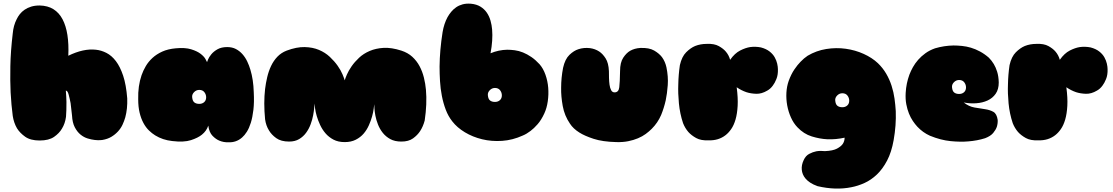

<svg xmlns="http://www.w3.org/2000/svg" viewBox="-20 -786 6290 1085"><path d="M699 -230Q701 -171 688 -123Q682 -102 672.5 -81.5Q663 -61 647 -43.5Q631 -26 609.5 -13Q588 0 558 5Q558 5 546 6Q534 7 515.5 5Q497 3 475.5 -3.5Q454 -10 435 -25.5Q416 -41 402.5 -67Q389 -93 387 -133Q383 -172 379 -203Q374 -229 368 -251.5Q362 -274 352 -274Q355 -237 355.5 -210Q356 -183 355 -164Q354 -142 353 -126Q348 -88 330 -59Q315 -33 285.5 -12.5Q256 8 204 8Q152 8 122 -13.5Q92 -35 76 -61Q58 -92 52 -131Q44 -191 40 -264Q37 -327 38.5 -411.5Q40 -496 52 -597Q56 -642 74 -677Q81 -692 92 -706Q103 -720 119 -731Q135 -742 156 -748.5Q177 -755 204 -755Q250 -754 282 -734Q314 -714 333.5 -677Q353 -640 361 -588Q369 -536 366 -471Q452 -513 522 -505Q552 -502 581.5 -487Q611 -472 635 -440.5Q659 -409 676 -358Q693 -307 699 -230Z M973 -513Q1026 -518 1060 -507.5Q1094 -497 1113.5 -482Q1133 -467 1141 -452.5Q1149 -438 1150 -435Q1150 -436 1155.5 -449.5Q1161 -463 1174 -479Q1187 -495 1209 -507.5Q1231 -520 1264 -520Q1292 -520 1313 -509Q1334 -498 1350 -480Q1366 -462 1377 -439Q1388 -416 1395 -392Q1412 -336 1414 -265Q1417 -208 1412 -165.5Q1407 -123 1397.5 -92.5Q1388 -62 1375 -41.5Q1362 -21 1348 -9Q1315 20 1271 18Q1244 19 1220 9Q1200 1 1181 -18.5Q1162 -38 1157 -76Q1147 -46 1121 -25Q1099 -7 1059 6Q1019 19 953 11Q899 5 857 -21Q839 -32 821.5 -49Q804 -66 790.5 -91Q777 -116 769 -149Q761 -182 761 -225Q759 -300 780 -361Q789 -387 804 -412.5Q819 -438 842 -459Q865 -480 897 -494.5Q929 -509 973 -513ZM1106 -278Q1089 -278 1076.5 -265Q1064 -252 1066 -236Q1068 -215 1078.5 -207Q1089 -199 1106 -199Q1123 -199 1134 -209Q1145 -219 1145 -236Q1145 -252 1135 -265Q1125 -278 1106 -278Z M2248 -500Q2285 -488 2310 -465Q2335 -442 2351 -412Q2367 -382 2375.5 -347.5Q2384 -313 2387 -279Q2394 -199 2380 -105Q2371 -71 2354 -45Q2339 -22 2314 -4Q2289 14 2248 14Q2211 14 2185.5 0Q2160 -14 2143 -35.5Q2126 -57 2116 -82.5Q2106 -108 2101.5 -131.5Q2097 -155 2096 -173Q2095 -191 2095 -197Q2094 -189 2091.5 -170Q2089 -151 2082.5 -127.5Q2076 -104 2064.5 -78Q2053 -52 2035 -31Q2017 -10 1990.5 3.5Q1964 17 1928 17Q1891 17 1864.5 3Q1838 -11 1819.5 -32.5Q1801 -54 1789 -80Q1777 -106 1770 -130Q1763 -154 1760.5 -173.5Q1758 -193 1757 -201Q1757 -195 1755.5 -176.5Q1754 -158 1749.5 -134Q1745 -110 1735.5 -84Q1726 -58 1710 -36Q1694 -14 1670.5 0Q1647 14 1614 14Q1568 14 1541 -5.5Q1514 -25 1500 -49Q1483 -76 1478 -112Q1469 -205 1478 -283Q1482 -316 1490 -350Q1498 -384 1512 -413.5Q1526 -443 1547.5 -465.5Q1569 -488 1600 -500Q1656 -521 1701.5 -520Q1747 -519 1782.5 -504Q1818 -489 1844 -464.5Q1870 -440 1888 -414.5Q1906 -389 1915.5 -366Q1925 -343 1928 -332Q1931 -343 1940.5 -365Q1950 -387 1967 -411.5Q1984 -436 2009 -459.5Q2034 -483 2069 -498Q2104 -513 2148 -515.5Q2192 -518 2248 -500Z M2641 -765Q2673 -762 2695 -748.5Q2717 -735 2731 -714.5Q2745 -694 2752 -669Q2759 -644 2761 -619Q2766 -559 2752 -485Q2798 -504 2846 -505Q2866 -505 2889 -502Q2912 -499 2935.5 -489.5Q2959 -480 2982.5 -464Q3006 -448 3029 -423Q3050 -399 3062.5 -363.5Q3075 -328 3078 -290Q3081 -252 3075.5 -213.5Q3070 -175 3056 -145Q3039 -108 3018 -84Q2997 -60 2978 -46Q2956 -29 2934 -20Q2877 6 2817.5 10Q2758 14 2704.5 1Q2651 -12 2607 -38.5Q2563 -65 2536 -100Q2513 -129 2499 -166Q2485 -203 2477 -244Q2469 -285 2466.5 -327.5Q2464 -370 2464 -410Q2465 -503 2481 -604Q2489 -652 2509 -689Q2518 -705 2530 -719.5Q2542 -734 2558 -745Q2574 -756 2594.5 -761.5Q2615 -767 2641 -765ZM2777 -289Q2760 -289 2747.5 -276Q2735 -263 2737 -247Q2739 -226 2749.5 -218Q2760 -210 2777 -210Q2794 -210 2805 -220Q2816 -230 2816 -247Q2816 -263 2806 -276Q2796 -289 2777 -289Z M3314 -514Q3343 -510 3366 -495Q3386 -482 3402.5 -456Q3419 -430 3421 -384Q3421 -367 3421.5 -346Q3422 -325 3424.5 -307Q3427 -289 3433.5 -276.5Q3440 -264 3453 -264Q3476 -264 3479.5 -292.5Q3483 -321 3484 -384Q3484 -433 3502 -460Q3520 -487 3541 -499Q3566 -513 3598 -515Q3648 -517 3676.5 -500.5Q3705 -484 3721 -463Q3739 -438 3746 -406Q3757 -353 3753.5 -305Q3750 -257 3742 -219Q3732 -175 3716 -136Q3697 -92 3663 -58Q3648 -43 3629 -29Q3610 -15 3585 -4.5Q3560 6 3530 12Q3500 18 3463 17Q3385 15 3334.5 -1.5Q3284 -18 3254 -37Q3219 -59 3201 -87Q3170 -132 3160 -187Q3150 -242 3151 -290Q3151 -346 3162 -403Q3173 -452 3198 -476Q3223 -500 3249 -508Q3279 -518 3314 -514Z M4106 -448Q4132 -485 4162.5 -500.5Q4193 -516 4219 -520Q4250 -524 4280 -518Q4310 -510 4329 -495Q4348 -480 4358 -462Q4368 -444 4372 -426Q4376 -408 4376 -395Q4377 -363 4367.5 -339.5Q4358 -316 4347 -302Q4334 -284 4316 -274Q4284 -255 4253.5 -256Q4223 -257 4198 -265Q4169 -275 4143 -293Q4151 -233 4148.5 -188Q4146 -143 4136.5 -110.5Q4127 -78 4112 -56.5Q4097 -35 4080 -22Q4040 9 3984 7Q3941 9 3914 -6Q3887 -21 3870 -40Q3851 -62 3840 -90Q3822 -144 3816.5 -202Q3811 -260 3813 -308Q3814 -364 3822 -418Q3833 -466 3857.5 -490.5Q3882 -515 3908 -526Q3938 -538 3974 -538Q4016 -540 4042 -525.5Q4068 -511 4082 -494Q4099 -474 4106 -448Z M4600 266Q4575 257 4558.5 246Q4542 235 4532 223Q4522 211 4517 198.5Q4512 186 4511 174Q4508 147 4522 118Q4533 94 4553 83.5Q4573 73 4593 69Q4616 65 4642 68Q4687 66 4709.5 54Q4732 42 4742 28Q4753 12 4753 -8Q4703 3 4655 1Q4613 -1 4567.5 -15Q4522 -29 4486 -67Q4464 -90 4449.5 -122.5Q4435 -155 4428.5 -190.5Q4422 -226 4424 -262Q4426 -298 4437 -329Q4451 -367 4469 -393.5Q4487 -420 4504 -437Q4523 -457 4544 -471Q4593 -500 4649 -509Q4705 -518 4759 -510.5Q4813 -503 4860.5 -481.5Q4908 -460 4941 -429Q4969 -402 4988 -369.5Q5007 -337 5018.5 -301Q5030 -265 5035 -228.5Q5040 -192 5042 -158Q5045 -78 5030 6Q5018 74 4993 121.5Q4968 169 4935.5 200Q4903 231 4865.5 248Q4828 265 4791 272Q4703 290 4600 266ZM4740 -259Q4723 -259 4710.5 -246Q4698 -233 4700 -217Q4702 -196 4712.5 -188Q4723 -180 4740 -180Q4757 -180 4768 -190Q4779 -200 4779 -217Q4779 -233 4769 -246Q4759 -259 4740 -259Z M5426 -207Q5455 -184 5487 -178.5Q5519 -173 5546.5 -169Q5574 -165 5593.5 -154Q5613 -143 5618 -108Q5619 -88 5613 -69Q5607 -52 5592.5 -34.5Q5578 -17 5547 -5Q5503 9 5452 13Q5408 17 5352 11.5Q5296 6 5235 -19Q5195 -37 5164 -70Q5151 -84 5138.5 -102.5Q5126 -121 5116.5 -144.5Q5107 -168 5101.5 -197Q5096 -226 5098 -261Q5101 -315 5119 -364Q5127 -385 5139 -406.5Q5151 -428 5168.5 -448Q5186 -468 5209.5 -485Q5233 -502 5264 -513Q5315 -528 5368 -529Q5390 -529 5415.5 -526.5Q5441 -524 5466.5 -516.5Q5492 -509 5518 -495Q5544 -481 5568 -460Q5584 -444 5596 -424Q5607 -406 5615 -380.5Q5623 -355 5624 -320Q5624 -281 5606.5 -256Q5589 -231 5560.5 -218Q5532 -205 5496.5 -202.5Q5461 -200 5426 -207ZM5400 -334Q5383 -334 5370.5 -321Q5358 -308 5360 -292Q5362 -271 5372.5 -263Q5383 -255 5400 -255Q5417 -255 5428 -265Q5439 -275 5439 -292Q5439 -308 5429 -321Q5419 -334 5400 -334Z M5969 -448Q5995 -485 6025.5 -500.5Q6056 -516 6082 -520Q6113 -524 6143 -518Q6173 -510 6192 -495Q6211 -480 6221 -462Q6231 -444 6235 -426Q6239 -408 6239 -395Q6240 -363 6230.5 -339.5Q6221 -316 6210 -302Q6197 -284 6179 -274Q6147 -255 6116.5 -256Q6086 -257 6061 -265Q6032 -275 6006 -293Q6014 -233 6011.5 -188Q6009 -143 5999.5 -110.5Q5990 -78 5975 -56.5Q5960 -35 5943 -22Q5903 9 5847 7Q5804 9 5777 -6Q5750 -21 5733 -40Q5714 -62 5703 -90Q5685 -144 5679.5 -202Q5674 -260 5676 -308Q5677 -364 5685 -418Q5696 -466 5720.5 -490.5Q5745 -515 5771 -526Q5801 -538 5837 -538Q5879 -540 5905 -525.5Q5931 -511 5945 -494Q5962 -474 5969 -448Z"/></svg>

Font: Sniglet
Style: ExtraBold
Weight: 800
Version: Version 2.000; ttfautohint (v0.95) -l 8 -r 50 -G 200 -x 14 -